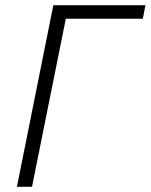

<svg xmlns="http://www.w3.org/2000/svg" viewBox="-20 -718 579 738"><path d="M45 0 185 -698H539L529 -646H233L103 0Z"/></svg>

Font: IBM Plex Sans Light
Style: Italic
Weight: 300
Italic angle: -11.31°
Designer: Mike Abbink, Paul van der Laan, Pieter van Rosmalen
Foundry: Bold Monday
Version: Version 3.0